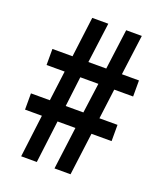

<svg xmlns="http://www.w3.org/2000/svg" viewBox="-133 -801 751 888"><g transform="rotate(20 242.5 -357.0)"><path d="M376 -437 357 -289H446V-209H347L320 0H241L268 -209H180L154 0H77L103 -209H20V-289H113L132 -437H43V-516H142L167 -714H246L220 -516H308L334 -714H411L385 -516H469V-437ZM191 -289H278L298 -437H209Z"/></g></svg>

Font: Noto Sans Thai Looped UI Condensed Medium
Style: Regular
Weight: 500
Width: 3
Designer: Cadson Demak Team
Foundry: Cadson Demak Co., Ltd.
Version: Version 1.000